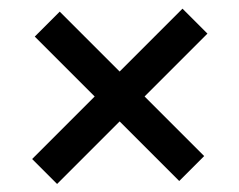

<svg xmlns="http://www.w3.org/2000/svg" viewBox="-20 -562 566 454"><path d="M115 -127 56 -186 411.5 -541.5 470.5 -482.5ZM403.8 -134 62.2 -475.5 121.2 -534.5 462.8 -193Z"/></svg>

Font: Marine Company Thin
Style: Regular
Weight: 100
Designer: Rodrigo Fuenzalida
Foundry: fragTYPE
Version: Version 1.000